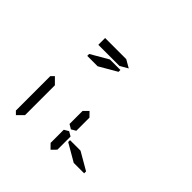

<svg xmlns="http://www.w3.org/2000/svg" viewBox="-103 -1475 1838 1838"><g transform="rotate(-45 816.0 -556.5)"><path d="M144 -969 175 -1000H641L672 -969L610 -907H590H454H362H226H206ZM144 -500 192 -547V-546H328H369L396 -500L369 -454H212H209H192V-453ZM624 -546 671 -499 624 -453V-454H606H604H475H454H447L420 -500L447 -546H454H475H488ZM341 -291 238 -113H212V-254L316 -433H341ZM1157 -567H1132L1028 -746V-887H1054L1157 -709ZM1178 -673V-887H1270V-876V-673V-601L1224 -521L1178 -601Z"/></g></svg>

Font: DSEG14 Classic
Style: Regular
Weight: 400
Designer: Keshikan(Twitter:@keshinomi_88pro)
Version: Version 0.46